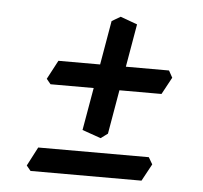

<svg xmlns="http://www.w3.org/2000/svg" viewBox="-40 -533 545 515"><g transform="rotate(5 233.0 -275.5)"><path d="M239.7 -162.6 189.5 -180.2 209.5 -294.9H93.3L82 -308.6L108.9 -359.4H221.2L241.7 -478L265.1 -491.7L310.5 -475.1L290.5 -359.4H406.7L417 -340.8L392.1 -294.9H278.8L258.3 -176.3ZM358.9 -58.6H60.1L48.8 -72.3L75.2 -123H373L383.8 -104.5Z"/></g></svg>

Font: Kelvinch
Style: Italic
Weight: 400
Italic angle: -10°
Designer: Paul James Miller
Foundry: High-Logic / Made with FontCreator
Version: Version 3.40;July 22, 2017;FontCreator 11.0.0.2388 64-bit